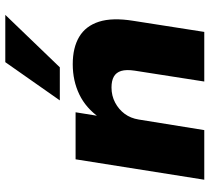

<svg xmlns="http://www.w3.org/2000/svg" viewBox="-54 -756 810 743"><g transform="rotate(-90 351.5 -385.0)"><path d="M27 0 106 -498H288L273 -405H267Q304 -458 357 -483.5Q410 -509 474 -509Q538 -509 580 -484Q622 -459 638.5 -407.5Q655 -356 642 -275L599 0H407L449 -269Q454 -302 448 -321.5Q442 -341 426 -350Q410 -359 384 -359Q352 -359 325.5 -345Q299 -331 282 -308Q265 -285 260 -254L219 0ZM334 -559 482 -770H665L462 -559Z"/></g></svg>

Font: Nunito Sans 10pt SemiExpanded Black
Style: Italic
Weight: 900
Width: 6
Italic angle: -9°
Designer: Vernon Adams
Foundry: Vernon Adams
Version: Version 3.101;gftools[0.9.27]